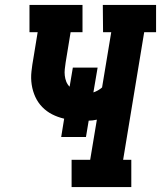

<svg xmlns="http://www.w3.org/2000/svg" viewBox="-20 -755 650 775"><path d="M269 0V-110H344L371 -272Q362 -270 354 -269Q346 -268 338 -268L327 -202H227L239 -276Q213 -282 190.5 -293.5Q168 -305 150.5 -323Q133 -341 122.5 -364Q112 -387 108 -413Q104 -439 107 -466.5Q110 -494 115 -521L132 -625H99V-735H313V-625H265L245 -503Q243 -489 241.5 -476Q240 -463 241.5 -450Q243 -437 247.5 -425.5Q252 -414 261 -405L274 -482H374L357 -382Q366 -385 375 -390Q384 -395 392 -402L429 -625H396L395 -735H610V-625H562L477 -110H510V0Z"/></svg>

Font: Iosevka HT Extrabold Extended
Style: Italic
Weight: 800
Width: 7
Italic angle: -9°
Monospace: yes
Designer: Belleve Invis
Foundry: Belleve Invis
Version: Version 32.3.0; ttfautohint (v1.8.4)